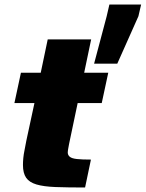

<svg xmlns="http://www.w3.org/2000/svg" viewBox="-20 -833 647 853"><path d="M358 0Q280 0 227 -2Q174 -4 142 -13.5Q110 -23 96 -43.5Q82 -64 82 -100Q82 -114 83.5 -130.5Q85 -147 89 -166Q93 -185 97 -208L133 -375H44L73 -510H161L192 -658H385L354 -510H461L432 -375H325L287 -194Q286 -188 284.5 -180.5Q283 -173 282 -166.5Q281 -160 281 -156Q281 -144 290 -136.5Q299 -129 321.5 -126.5Q344 -124 384 -124ZM398 -550 454 -761 466 -813H607L595 -761L501 -550Z"/></svg>

Font: Saira Thin ExtraBold
Style: Italic
Weight: 800
Italic angle: -12°
Version: Version 1.101